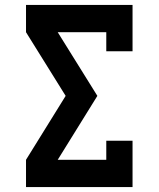

<svg xmlns="http://www.w3.org/2000/svg" viewBox="-20 -755 640 775"><path d="M85 0V-110L245 -368L85 -625V-735H515V-548H409V-625H213L373 -368L213 -110H409V-187H515V0Z"/></svg>

Font: Iosevka Curly Slab XBdEx
Style: Regular
Weight: 800
Width: 7
Monospace: yes
Designer: Belleve Invis
Foundry: Belleve Invis
Version: Version 11.0.0; ttfautohint (v1.8.3)